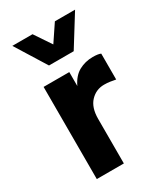

<svg xmlns="http://www.w3.org/2000/svg" viewBox="-176 -772 733 848"><g transform="rotate(-30 191.0 -348.0)"><path d="M31 0ZM60 0V-470H191V-399Q211 -441 243 -458.5Q275 -476 314 -476Q327 -476 337.5 -474.5Q348 -473 354 -470V-338Q340 -341 325.5 -343Q311 -345 296 -345Q255 -345 226.5 -315Q198 -285 198 -227V0ZM128 -540 31 -696H134L191 -611L248 -696H351L254 -540Z"/></g></svg>

Font: Gantari
Style: Bold
Weight: 700
Designer: Anugrah Pasau
Foundry: Lafontype
Version: Version 1.000; ttfautohint (v1.6)